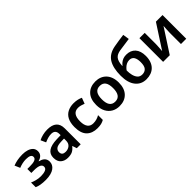

<svg xmlns="http://www.w3.org/2000/svg" viewBox="216 -1930 3105 3105"><g transform="rotate(-45 1768.0 -377.5)"><path d="M257.8 -551.8C168.5 -551.8 101.1 -536.6 41 -513.2L80.1 -421.9C133.3 -443.4 189.5 -456.1 244.1 -456.1C320.8 -456.1 358.9 -435.5 358.9 -395C358.9 -344.2 302.2 -328.1 205.1 -328.1H148.9V-236.8H211.9C315.4 -236.8 367.2 -211.9 367.2 -162.1C367.2 -134.8 353 -115.7 325.2 -105C297.4 -94.2 262.7 -88.9 222.2 -88.9C185.5 -88.9 150.9 -93.3 118.7 -102.1C85.9 -110.8 58.6 -120.6 36.1 -130.9V-23.9C83.5 -1.5 149.9 9.8 235.8 9.8C411.1 9.8 490.2 -65.4 490.2 -154.8C490.2 -235.4 434.1 -267.6 368.2 -284.2V-289.1C432.1 -306.2 474.1 -343.3 474.1 -409.2C474.1 -440.9 464.4 -467.8 445.3 -489.3C406.2 -531.7 337.9 -551.8 257.8 -551.8Z M826.7 -551.8C752.4 -551.8 681.2 -532.7 627.9 -504.9L668 -417C716.8 -438.5 766.1 -457 820.8 -457C880.9 -457 916 -429.2 916 -360.8V-334L821.8 -331.1C655.3 -324.7 573.7 -270 573.7 -158.2C573.7 -100.6 589.8 -58.1 622.1 -31.2C653.8 -3.9 694.3 9.8 742.7 9.8C787.1 9.8 822.8 2.9 848.6 -10.7C874.5 -23.9 899.4 -45.4 922.9 -75.2H926.8L951.7 0H1041V-363.8C1041 -492.2 966.8 -551.8 826.7 -551.8ZM916 -255.9V-210C916 -168.5 903.3 -137.7 877.9 -116.7C852.5 -95.7 821.3 -85 784.7 -85C735.4 -85 702.6 -105 702.6 -157.2C702.6 -186 713.4 -208.5 734.9 -225.6C755.9 -242.7 794.4 -252 849.6 -253.9Z M1417.5 9.8C1453.1 9.8 1482.4 6.8 1506.3 1C1529.8 -4.9 1551.8 -13.7 1572.8 -25.9V-134.8C1529.8 -109.9 1485.8 -94.2 1425.8 -94.2C1341.8 -94.2 1295.9 -153.3 1295.9 -269C1295.9 -388.7 1339.8 -448.2 1427.7 -448.2C1466.3 -448.2 1508.3 -435.1 1549.8 -418.9L1586.9 -518.1C1549.3 -537.1 1495.6 -551.8 1427.7 -551.8C1377 -551.8 1332 -542 1293 -522.5C1214.4 -483.4 1166.5 -401.4 1166.5 -268.1C1166.5 -171.9 1189 -101.6 1233.9 -57.1C1278.3 -12.7 1339.8 9.8 1417.5 9.8Z M2183.6 -272C2183.6 -451.7 2076.2 -551.8 1926.8 -551.8C1846.7 -551.8 1783.7 -527.8 1737.3 -479.5C1690.9 -431.2 1667.5 -362.3 1667.5 -272C1667.5 -211.9 1678.7 -161.1 1700.7 -119.1C1745.1 -35.2 1824.7 9.8 1923.8 9.8C2003.4 9.8 2066.9 -14.6 2113.8 -64C2160.2 -112.8 2183.6 -182.1 2183.6 -272ZM1796.9 -272C1796.9 -386.7 1835 -450.2 1924.8 -450.2C2016.6 -450.2 2054.7 -386.7 2054.7 -272C2054.7 -157.2 2016.1 -91.8 1925.8 -91.8C1834.5 -91.8 1796.9 -157.2 1796.9 -272Z M2282.2 -325.2C2282.2 -217.3 2305.7 -134.3 2352.1 -76.7C2398.4 -19 2460.4 9.8 2538.6 9.8C2690.9 9.8 2797.4 -81.5 2797.4 -265.1C2797.4 -341.8 2778.8 -400.9 2741.7 -442.4C2704.1 -483.9 2652.3 -504.9 2585.4 -504.9C2557.6 -504.9 2532.7 -500.5 2510.7 -492.2C2466.8 -474.6 2435.5 -444.8 2419.4 -420.9H2412.6C2420.4 -563 2468.3 -603.5 2564.5 -622.1C2624.5 -631.8 2726.6 -645 2795.4 -654.8L2778.3 -765.1C2704.1 -753.9 2626.5 -745.1 2550.3 -730C2455.1 -711.9 2386.2 -669.9 2344.7 -603.5C2303.2 -537.1 2282.2 -444.3 2282.2 -325.2ZM2546.4 -92.8C2511.2 -92.8 2483.9 -103.5 2464.4 -125.5C2424.8 -168.9 2410.6 -240.7 2410.6 -316.9C2416 -327.1 2425.3 -339.4 2439.5 -353.5C2467.3 -382.3 2509.3 -409.2 2558.6 -409.2C2597.7 -409.2 2625.5 -395 2642.6 -367.2C2659.2 -339.4 2667.5 -301.3 2667.5 -253.9C2667.5 -194.8 2656.7 -152.8 2634.8 -128.9C2612.8 -105 2583 -92.8 2546.4 -92.8Z M3047.4 -542H2926.3V0H3078.1L3342.3 -407.2C3340.3 -380.9 3334 -297.4 3334 -254.9V0H3455.1V-542H3303.2L3038.1 -133.8C3039.6 -154.8 3047.4 -250 3047.4 -284.2Z"/></g></svg>

Font: Noto Reveo Sans
Style: Regular
Weight: 600
Designer: Monotype Design Team
Foundry: Monotype Imaging Inc.
Version: Version 2.007